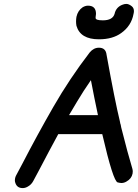

<svg xmlns="http://www.w3.org/2000/svg" viewBox="-20 -951 705 982"><path d="M96 11Q68 11 59 -14Q56 -21 56 -29Q56 -33 57 -38Q58 -44 61 -51L94 -113Q170 -260 253 -404.5Q336 -549 439 -683Q459 -707 486 -707Q521 -707 525 -671Q568 -433 593 -331L596 -316Q596 -315 597 -315L600 -299Q634 -164 657 -88Q659 -81 659 -74Q659 -69 658 -63Q653 -37 626 -22Q614 -15 601 -15Q595 -15 582 -18Q559 -23 503 -265H278Q228 -173 180 -81L150 -25Q140 -6 121 4Q109 11 96 11ZM481 -362Q462 -451 445 -541Q406 -485 374 -431Q353 -397 333 -362ZM486 -750Q391 -750 371 -819Q369 -830 369 -841Q369 -853 371 -865Q378 -897 403 -914Q417 -922 430 -922Q471 -922 471 -880Q469 -869 469 -863V-859Q469 -847 506 -847Q556 -847 566 -880Q573 -913 604 -926Q616 -931 626 -931Q639 -931 654 -919Q665 -910 665 -894Q665 -888 663 -880Q652 -819 600 -782Q556 -750 486 -750Z"/></svg>

Font: Bad Comic
Style: Italic
Weight: 400
Italic angle: -11°
Designer: GGBotNet
Foundry: GGBotNet
Version: 0.95